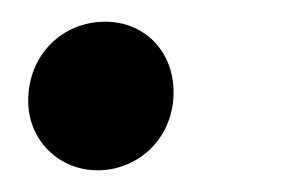

<svg xmlns="http://www.w3.org/2000/svg" viewBox="-20 -151 267 177"><path d="M70 6C107 6 140 -23 140 -66C140 -104 113 -131 77 -131C38 -131 6 -101 6 -58C6 -22 34 6 70 6Z"/></svg>

Font: AWKNG-Font Medium
Style: Italic
Weight: 500
Italic angle: -11.3°
Designer: Awakening Church
Foundry: Awakening Church
Version: Version 1.700;PS 001.700;hotconv 1.0.88;makeotf.lib2.5.64775